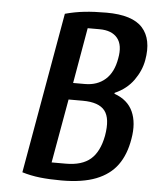

<svg xmlns="http://www.w3.org/2000/svg" viewBox="-52 -754 653 808"><g transform="rotate(5 274.5 -350.0)"><path d="M238 10Q186 10 146.5 5.5Q107 1 71 -10L191 -690Q231 -701 272 -705.5Q313 -710 365 -710Q475 -710 518 -662Q561 -614 545 -525Q537 -480 508 -439.5Q479 -399 429 -377L428 -373Q485 -353 506.5 -305.5Q528 -258 516 -190Q505 -123 473 -79Q441 -35 383.5 -12.5Q326 10 238 10ZM190 -62H250Q318 -62 354.5 -93.5Q391 -125 404 -193Q417 -267 391.5 -299.5Q366 -332 298 -332H238ZM251 -403H301Q353 -403 387 -433Q421 -463 431 -522Q442 -579 418 -608.5Q394 -638 342 -638H292Z"/></g></svg>

Font: Cuprum SemiBold
Style: Italic
Weight: 600
Italic angle: -10°
Version: Version 3.000